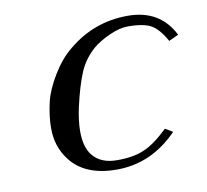

<svg xmlns="http://www.w3.org/2000/svg" viewBox="-59 -507 626 581"><g transform="rotate(-10 254.5 -216.5)"><path d="M442.9 -73.2Q362.8 9.8 255.9 9.8Q157.7 9.8 112.8 -49.8Q80.6 -91.8 81.1 -148.9Q81.1 -184.1 90.8 -227.1Q99.6 -264.2 126.2 -307.6Q152.8 -351.1 184.1 -376Q264.2 -442.9 368.2 -442.9Q467.3 -442.9 508.8 -359.9L479 -346.2Q458 -384.3 435.1 -397.7Q412.1 -411.1 362.8 -411.1Q337.9 -411.1 306.4 -397Q274.9 -382.8 254.9 -366.2Q222.7 -338.4 206.3 -300.3Q189.9 -262.2 174.8 -195.8Q166 -154.8 166 -123Q166 -75.2 186 -49.8Q210.9 -17.6 263.2 -18.1Q313 -18.1 346.4 -33Q379.9 -47.9 419.9 -86.9Z"/></g></svg>

Font: Linux Libertine
Style: Italic
Weight: 400
Italic angle: -12°
Designer: Philipp H. Poll
Foundry: Philipp H. Poll
Version: Version 5.1.6 ; ttfautohint (v0.9)